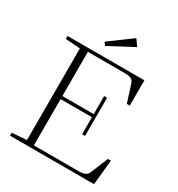

<svg xmlns="http://www.w3.org/2000/svg" viewBox="-198 -978 1024 1106"><g transform="rotate(30 314.0 -425.5)"><path d="M250.5 -721.2 235.8 -741.2 384.3 -850.6 414.6 -808.1ZM35.2 0V-19.5L132.3 -27.3V-636.2L35.2 -643.6V-663.1H545.9V-495.1H526.4L489.3 -611.3Q483.4 -629.9 468 -636.2Q452.6 -642.6 423.3 -642.6H182.1V-348.6H390.6V-468.8H410.2V-214.8H390.6V-328.1H182.1V-20.5H481.9Q530.8 -20.5 542 -47.9L590.8 -166H610.4L593.8 0Z"/></g></svg>

Font: Elstob ExtraLight
Style: Regular
Weight: 200
Designer: Peter S. Baker
Version: Version 1.015